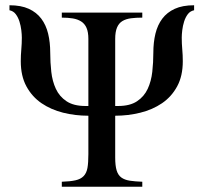

<svg xmlns="http://www.w3.org/2000/svg" viewBox="-20 -710 774 730"><path d="M718 -671Q703 -668 694 -656Q685 -644 680 -628Q675 -612 673 -595.5Q671 -579 671 -567Q671 -544 673 -522Q675 -500 675 -477Q675 -421 653.5 -381.5Q632 -342 596 -317.5Q560 -293 513.5 -281.5Q467 -270 418 -270V-111Q418 -80 423.5 -62Q429 -44 441.5 -35Q454 -26 473.5 -23Q493 -20 521 -19V0H215V-19Q247 -20 267 -24.5Q287 -29 298 -40.5Q309 -52 312.5 -71.5Q316 -91 316 -124V-270Q266 -270 220 -281.5Q174 -293 138 -317.5Q102 -342 80.5 -381.5Q59 -421 59 -477Q59 -500 61 -522Q63 -544 63 -567Q63 -579 61 -595.5Q59 -612 54 -628Q49 -644 40 -656Q31 -668 16 -671V-690Q60 -690 89.5 -676.5Q119 -663 137 -639Q155 -615 163 -582Q171 -549 171 -509Q171 -473 175 -437Q179 -401 192.5 -372Q206 -343 233 -325Q260 -307 305 -307H316V-562Q316 -588 309 -604Q302 -620 288.5 -628.5Q275 -637 256.5 -640Q238 -643 215 -643V-662H521V-643Q497 -643 478 -640.5Q459 -638 445.5 -630Q432 -622 425 -605.5Q418 -589 418 -562V-307H429Q474 -307 501 -325Q528 -343 541.5 -372Q555 -401 559 -437Q563 -473 563 -509Q563 -549 571 -582Q579 -615 597 -639Q615 -663 644.5 -676.5Q674 -690 718 -690Z"/></svg>

Font: STIXGeneralUnicodeRegular
Style: Regular
Weight: 400
Designer: MicroPress Inc., with final additions and corrections provided by Coen Hoffman, Elsevier (retired)
Version: Version 1.1.0